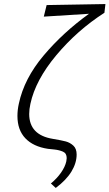

<svg xmlns="http://www.w3.org/2000/svg" viewBox="-20 -731 540 947"><path d="M130 -219Q124 -192 124 -169Q124 -65 241 -46Q283 -39 304 -33.5Q325 -28 341.5 -13Q358 2 358 31Q358 73 332.5 115Q307 157 255 196L231 174Q261 149 281 120.5Q301 92 307 65Q309 53 309 49Q309 25 290.5 17Q272 9 249 6.5Q226 4 216 3Q144 -8 105 -49Q66 -90 66 -159Q66 -189 73 -220Q99 -343 195 -457Q291 -571 419 -663L196 -649L210 -706L500 -711L495 -668Q361 -582 258 -459Q155 -336 130 -219Z"/></svg>

Font: Ysabeau Infant Semilight
Style: Italic
Weight: 300
Italic angle: -12°
Designer: Christian Thalmann (Catharsis Fonts)
Version: Version 0.003